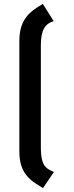

<svg xmlns="http://www.w3.org/2000/svg" viewBox="-20 -837 373 973"><path d="M253 35C217 16 187 13 187 -93V-607C187 -686 209 -717 252 -730L197 -817C126 -776 78 -736 78 -627V-71C78 38 127 75 198 116Z"/></svg>

Font: Advent Pro
Style: Bold
Weight: 700
Designer: Andreas Kalpakidis
Foundry: Andreas Kalpakidis
Version: Version 2.002 2008